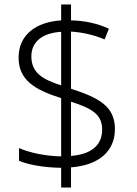

<svg xmlns="http://www.w3.org/2000/svg" viewBox="-20 -779 611 857"><path d="M253 -30V58H297V-32C416 -41 493 -100 493 -203C493 -306 419 -343 297 -383V-638C345 -635 398 -624 447 -603L466 -651C415 -674 359 -687 297 -688V-759H253V-688C141 -681 63 -624 63 -522C63 -421 136 -378 253 -341V-81C183 -82 110 -98 65 -118V-61C107 -44 174 -31 253 -30ZM253 -637V-398C171 -424 120 -454 120 -527C120 -595 172 -632 253 -637ZM297 -83V-325C391 -295 436 -268 436 -201C436 -128 384 -90 297 -83Z"/></svg>

Font: Noto Sans Meetei Mayek Light
Style: Regular
Weight: 300
Designer: Monotype Design Team and Neelakash Kshetrimayum
Foundry: Monotype Imaging Inc.
Version: Version 2.002